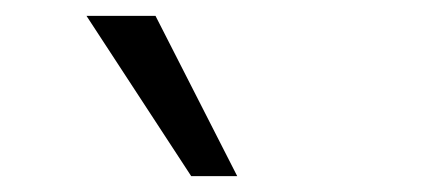

<svg xmlns="http://www.w3.org/2000/svg" viewBox="-20 -773 540 242"><path d="M221 -551 89 -753H176L279 -551Z"/></svg>

Font: Mulish
Style: Regular
Weight: 400
Designer: Vernon Adams
Foundry: Vernon Adams
Version: Version 3.603; ttfautohint (v1.8.3)